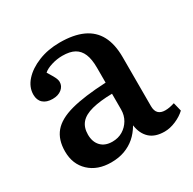

<svg xmlns="http://www.w3.org/2000/svg" viewBox="-125 -652 800 795"><g transform="rotate(-30 275.5 -254.5)"><path d="M191 14Q126 14 86.5 -23Q47 -60 47 -121Q47 -177 75.5 -211Q104 -245 167 -262Q230 -279 335 -284V-356Q335 -396 324.5 -421Q314 -446 292.5 -458Q271 -470 235 -470Q209 -470 183 -462Q157 -454 144 -442Q154 -426 160.5 -414.5Q167 -403 169.5 -395.5Q172 -388 172 -382Q172 -362 155.5 -348.5Q139 -335 112 -335Q83 -335 67 -349.5Q51 -364 51 -390Q51 -426 78 -456Q105 -486 151 -504.5Q197 -523 253 -523Q319 -523 362.5 -503Q406 -483 427.5 -442.5Q449 -402 449 -340V-106Q449 -83 460 -72Q471 -61 492 -61Q503 -61 513.5 -63Q524 -65 537 -69L547 -28Q528 -10 500 2Q472 14 446 14Q401 14 376 -9Q351 -32 345 -74Q328 -45 306 -26Q284 -7 255.5 3.5Q227 14 191 14ZM238 -58Q266 -58 287.5 -71Q309 -84 322 -106Q335 -128 335 -156V-231Q277 -230 238.5 -220Q200 -210 182 -189Q164 -168 164 -134Q164 -99 183.5 -78.5Q203 -58 238 -58Z"/></g></svg>

Font: Literata 18pt Medium
Style: Regular
Weight: 500
Designer: Latin by Veronika Burian and Jose Scaglione. Greek by Irene Vlachou. Cyrillic by Vera Evstafieva.
Foundry: TypeTogether
Version: Version 3.103;gftools[0.9.29]